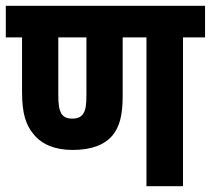

<svg xmlns="http://www.w3.org/2000/svg" viewBox="-20 -642 727 662"><path d="M611 -513H687V-622H0V-513H56V-325C56 -251 69 -211 96 -179C124 -144 170 -125 230 -125C295 -125 339 -142 367 -174C392 -204 403 -243 403 -312V-513H485V0H611ZM229 -233C210 -233 199 -239 191 -251C184 -265 181 -280 181 -315V-513H278V-316C278 -278 275 -263 267 -250C259 -238 247 -233 229 -233Z"/></svg>

Font: Noto Sans Devanagari Condensed
Style: Bold
Weight: 700
Width: 3
Designer: Jelle Bosma - Monotype Design Team
Foundry: Monotype Imaging Inc.
Version: Version 2.004